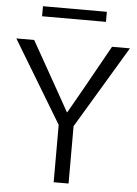

<svg xmlns="http://www.w3.org/2000/svg" viewBox="-64 -957 716 1003"><g transform="rotate(5 294.0 -455.5)"><path d="M0 0ZM120.1 -858.4V-911.1H455.1V-858.4ZM-3.9 -731.4H89.8L215.8 -507.8Q259.8 -429.7 293 -370.1H294.9Q309.6 -396.5 339.8 -449.2Q370.1 -502 373 -507.8L498 -731.4H591.8L334 -300.8V0H255.9V-300.8Z"/></g></svg>

Font: Batunionen A1
Style: Regular
Weight: 400
Designer: HanYang I&C Co.,Ltd.
Foundry: HanYang I&C Co.,Ltd.
Version: Version 2.50; ttfautohint (v1.6)